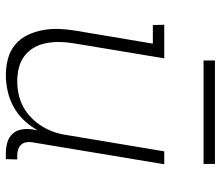

<svg xmlns="http://www.w3.org/2000/svg" viewBox="-68 -660 737 640"><g transform="rotate(90 300.0 -340.5)"><path d="M231 8Q203 8 176.5 1Q150 -6 129.5 -23Q109 -40 97.5 -64Q86 -88 81 -114.5Q76 -141 77 -169Q78 -197 83 -226L126 -482H64L63 -520H175L125 -219Q121 -196 120.5 -173Q120 -150 124 -128Q128 -106 138.5 -87Q149 -68 166.5 -54.5Q184 -41 206 -35.5Q228 -30 251 -30Q272 -30 294 -34.5Q316 -39 336.5 -50Q357 -61 373.5 -77.5Q390 -94 402 -113.5Q414 -133 421 -154Q428 -175 431 -197L485 -520H528L455 -81Q453 -71 454.5 -61Q456 -51 462 -44Q468 -37 477.5 -33.5Q487 -30 498 -30H512L511 8H491Q472 8 455 3Q438 -2 426.5 -14.5Q415 -27 412 -45Q409 -63 412 -81L415 -98Q401 -73 381 -52Q361 -31 336 -17.5Q311 -4 284 2Q257 8 231 8ZM182 -651V-689H527V-651Z"/></g></svg>

Font: Iosevka Etoile Extralight
Style: Italic
Weight: 200
Italic angle: -9°
Designer: Belleve Invis
Foundry: Belleve Invis
Version: Version 22.1.2; ttfautohint (v1.8.4)